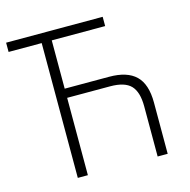

<svg xmlns="http://www.w3.org/2000/svg" viewBox="-105 -817 908 919"><g transform="rotate(-15 349.0 -357.0)"><path d="M483.4 -713.9V-668H218.8V-428.7H439Q527.8 -428.7 571 -387Q614.3 -345.2 614.3 -253.9V0H564.5V-248.5Q564.5 -319.8 534.2 -351.6Q503.9 -383.3 431.6 -383.3H218.8V0H168.9V-668H4.9V-713.9Z"/></g></svg>

Font: Open Sans Light
Style: Regular
Weight: 300
Designer: Monotype Design Team
Foundry: Monotype Imaging Inc.
Version: Version 3.000; ttfautohint (v1.8.4)